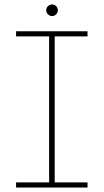

<svg xmlns="http://www.w3.org/2000/svg" viewBox="-20 -840 464 860"><path d="M52 0V-23H200V-677H52V-700H372V-677H225V-23H372V0ZM213 -768Q203 -768 195 -776Q187 -784 187 -794Q187 -805 195 -812.5Q203 -820 213 -820Q224 -820 231.5 -812.5Q239 -805 239 -794Q239 -784 231.5 -776Q224 -768 213 -768Z"/></svg>

Font: MuseoModerno Thin Thin
Style: Regular
Weight: 250
Version: Version 1.003